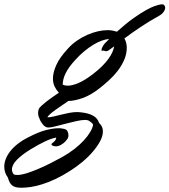

<svg xmlns="http://www.w3.org/2000/svg" viewBox="-271 -549 797 903"><path d="M44.9 106Q41.5 110.8 35.9 116.7Q30.3 122.6 23.4 127.4Q16.6 132.3 8.5 135.7Q0.5 139.2 -7.8 139.2Q-16.1 139.2 -22.5 136.5Q-28.8 133.8 -28.8 129.9Q-28.8 126.5 -24.9 124Q-19 120.1 -12.9 113.3Q-6.8 106.4 -6.8 98.1Q-29.8 102.1 -59.1 116Q-88.4 129.9 -127.9 153.8Q-167.5 178.2 -191.2 202.1Q-214.8 226.1 -214.8 248Q-214.8 253.4 -213.1 259Q-211.4 264.6 -207 270Q-204.1 272.5 -199.2 273.2Q-194.3 273.9 -189 273.9Q-172.4 273.9 -147.5 266.4Q-122.6 258.8 -94.2 246.8Q-65.9 234.9 -36.1 220Q-6.3 205.1 21 189.9Q52.2 172.4 78.4 152.1Q104.5 131.8 123.3 111.3Q142.1 90.8 153.3 71.8Q164.6 52.7 167 37.1Q164.1 31.7 158.7 27.1Q153.3 22.5 146 18.1Q140.1 15.1 128.9 15.1Q111.8 15.1 87.2 20.8Q62.5 26.4 37.1 33Q11.7 39.6 -10.3 45.2Q-32.2 50.8 -43.9 50.8Q-51.3 50.8 -57.9 46.6Q-64.5 42.5 -69.8 35.9Q-75.2 29.3 -79.6 21.7Q-84 14.2 -85.9 6.8Q-91.8 -3.4 -91.8 -18.1Q-91.8 -26.4 -88.9 -36.1Q-86.4 -42 -76.2 -51.5Q-65.9 -61 -52.2 -71.8Q-38.6 -82.5 -22.9 -93.3Q-7.3 -104 5.9 -112.8Q-6.8 -126.5 -14.4 -142.6Q-22 -158.7 -22 -180.2Q-22 -208 -6.1 -243.4Q9.8 -278.8 48.8 -320.8Q68.8 -342.8 92.5 -358.9Q116.2 -375 141.1 -385.7Q166 -396.5 190.2 -401.9Q214.4 -407.2 235.8 -407.2Q248 -407.2 259 -405Q270 -402.8 278.8 -399.9Q322.8 -439.5 356.9 -463.6Q391.1 -487.8 415.5 -501.2Q439.9 -514.6 454.6 -519.8Q469.2 -524.9 474.1 -525.9Q485.8 -528.8 491.2 -528.8Q498 -528.8 502 -523.7Q505.9 -518.6 505.9 -513.2Q505.9 -503.9 498.5 -493.2Q491.2 -482.4 476.1 -474.1Q430.7 -449.2 388.9 -421.1Q347.2 -393.1 314 -368.2Q319.8 -358.4 322.5 -346.9Q325.2 -335.4 325.2 -325.2Q325.2 -294.9 313 -267.1Q300.8 -239.3 281.7 -214.8Q262.7 -190.4 239.7 -169.7Q216.8 -148.9 195.8 -132.8Q155.3 -101.1 116.9 -87.6Q78.6 -74.2 50.8 -74.2Q38.6 -65.4 22.2 -54.7Q5.9 -43.9 -9 -33.2Q-23.9 -22.5 -34.9 -12.9Q-45.9 -3.4 -47.9 2.9Q-36.1 2.9 -19.5 -1Q-2.9 -4.9 15.6 -9.5Q34.2 -14.2 54.2 -18.1Q74.2 -22 92.8 -22Q96.7 -22 99.9 -21.5Q103 -21 106.9 -21Q146.5 -17.1 167.7 -4.4Q189 8.3 194.8 28.8Q208 42 210.9 54.2Q211.9 58.1 212.4 61.5Q212.9 64.9 212.9 68.8Q212.9 90.8 199.7 115.5Q186.5 140.1 165 165Q143.6 189.9 115.7 213.1Q87.9 236.3 58.1 254.9Q21.5 278.3 -11.2 293.5Q-43.9 308.6 -72.5 317.6Q-101.1 326.7 -125.7 330.3Q-150.4 334 -169.9 334Q-185.5 334 -196.3 331.3Q-207 328.6 -214.1 322.8Q-221.2 316.9 -225.8 307.9Q-230.5 298.8 -233.9 286.1Q-251 263.2 -251 234.9Q-251 217.3 -243.9 198.7Q-236.8 180.2 -222.4 161.9Q-208 143.6 -186.3 126.7Q-164.6 109.9 -134.8 95.2Q-89.8 71.8 -55.4 63Q-21 54.2 2.9 54.2Q8.3 54.2 13.9 54.4Q19.5 54.7 30.8 57.1Q40.5 59.6 44.7 65.4Q48.8 71.3 49.8 79.1Q50.8 81.5 50.8 83.5Q50.8 85.4 50.8 87.9Q50.8 98.6 44.9 106ZM222.2 -345.2Q227.5 -350.6 232.4 -355.2Q237.3 -359.9 242.2 -365.2Q226.6 -364.7 207.5 -357.9Q188.5 -351.1 168 -338.6Q147.5 -326.2 125.7 -308.3Q104 -290.5 83 -267.1Q52.2 -233.9 38.1 -205.3Q23.9 -176.8 23.9 -150.9Q29.3 -148.4 34.9 -147.2Q40.5 -146 47.9 -146Q68.4 -146 98.4 -158.7Q128.4 -171.4 168 -202.1Q192.9 -221.2 210.4 -239Q228 -256.8 239.7 -273.2Q251.5 -289.6 257.6 -304Q263.7 -318.4 266.1 -331.1L245.1 -315.9Q238.3 -310.5 234.1 -309.3Q230 -308.1 227.1 -308.1Q223.1 -308.1 220.9 -309.6Q218.8 -311 214.8 -311Q213.4 -311 211.9 -310.5Q210.4 -310.1 209 -310.1Q206.1 -310.1 206.1 -313Q206.1 -315.9 207.5 -320.3Q209 -324.7 211.4 -329.3Q213.9 -334 216.6 -338.1Q219.2 -342.3 222.2 -345.2Z"/></svg>

Font: Oregano
Style: Italic
Weight: 400
Italic angle: -12°
Designer: Astigmatic (AOETI)
Foundry: Astigmatic (AOETI)
Version: Version 1.000